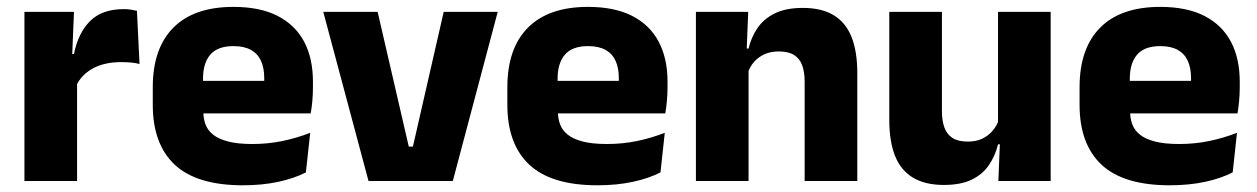

<svg xmlns="http://www.w3.org/2000/svg" viewBox="-20 -526 3654 558"><path d="M201 -276 159 -369H195Q207 -430 241.8 -464.8Q276.5 -499.5 340 -499.5Q351 -499.5 360.2 -498Q369.5 -496.5 378 -494.5L385.5 -340Q375 -343 361 -344.2Q347 -345.5 332.5 -345.5Q283.5 -345.5 250 -327.2Q216.5 -309 201 -276ZM51 0V-491.5H195L188.5 -334.5L204 -332.5V0Z M686 12.5Q552 12.5 488 -47.2Q424 -107 424 -221.5V-272.5Q424 -385.5 484 -445.8Q544 -506 658.5 -506Q735.5 -506 786.8 -479.8Q838 -453.5 863.8 -405Q889.5 -356.5 889.5 -288.5V-272Q889.5 -253 887.8 -233.2Q886 -213.5 883 -196.5H745Q747 -225.5 747.5 -251.2Q748 -277 748 -298Q748 -328.5 738.5 -349.2Q729 -370 709.2 -381Q689.5 -392 658.5 -392Q612.5 -392 591.2 -367.2Q570 -342.5 570 -297V-252L571 -235.5V-200.5Q571 -181.5 577.2 -164.5Q583.5 -147.5 599.2 -134.8Q615 -122 642.8 -114.8Q670.5 -107.5 713.5 -107.5Q759 -107.5 801 -116.2Q843 -125 881.5 -140L869 -25Q835 -7.5 788.5 2.5Q742 12.5 686 12.5ZM505 -196.5V-291H852V-196.5Z M1180 -100 1269.5 -491.5H1426.5L1296 0H1051L919.5 -491.5H1077.5L1168 -100Z M1716.5 12.5Q1582.5 12.5 1518.5 -47.2Q1454.5 -107 1454.5 -221.5V-272.5Q1454.5 -385.5 1514.5 -445.8Q1574.5 -506 1689 -506Q1766 -506 1817.2 -479.8Q1868.5 -453.5 1894.2 -405Q1920 -356.5 1920 -288.5V-272Q1920 -253 1918.2 -233.2Q1916.5 -213.5 1913.5 -196.5H1775.5Q1777.5 -225.5 1778 -251.2Q1778.5 -277 1778.5 -298Q1778.5 -328.5 1769 -349.2Q1759.5 -370 1739.8 -381Q1720 -392 1689 -392Q1643 -392 1621.8 -367.2Q1600.5 -342.5 1600.5 -297V-252L1601.5 -235.5V-200.5Q1601.5 -181.5 1607.8 -164.5Q1614 -147.5 1629.8 -134.8Q1645.5 -122 1673.2 -114.8Q1701 -107.5 1744 -107.5Q1789.5 -107.5 1831.5 -116.2Q1873.5 -125 1912 -140L1899.5 -25Q1865.5 -7.5 1819 2.5Q1772.5 12.5 1716.5 12.5ZM1535.5 -196.5V-291H1882.5V-196.5Z M2318.5 0V-289Q2318.5 -316 2311.5 -335.8Q2304.5 -355.5 2288 -366Q2271.5 -376.5 2243 -376.5Q2219.5 -376.5 2201.5 -368.2Q2183.5 -360 2171.2 -345.8Q2159 -331.5 2153 -313.5L2129.5 -385H2155.5Q2163.5 -418.5 2181.8 -445Q2200 -471.5 2232 -487.2Q2264 -503 2313 -503Q2368 -503 2403 -481.8Q2438 -460.5 2454.8 -418.5Q2471.5 -376.5 2471.5 -313.5V0ZM2002.5 0V-491.5H2154.5L2149.5 -368.5L2155.5 -354V0Z M2717.5 -491.5V-202.5Q2717.5 -175.5 2724.5 -155.8Q2731.5 -136 2748 -125.2Q2764.5 -114.5 2793 -114.5Q2817 -114.5 2834.8 -123Q2852.5 -131.5 2864.8 -146Q2877 -160.5 2883 -178L2906.5 -106.5H2880.5Q2872.5 -73.5 2854.2 -46.5Q2836 -19.5 2804.2 -4Q2772.5 11.5 2723 11.5Q2668.5 11.5 2633.2 -9.8Q2598 -31 2581.2 -73Q2564.5 -115 2564.5 -178V-491.5ZM3033.5 -491.5V0H2881.5L2886.5 -123L2880.5 -137V-491.5Z M3379.5 12.5Q3245.5 12.5 3181.5 -47.2Q3117.5 -107 3117.5 -221.5V-272.5Q3117.5 -385.5 3177.5 -445.8Q3237.5 -506 3352 -506Q3429 -506 3480.2 -479.8Q3531.5 -453.5 3557.2 -405Q3583 -356.5 3583 -288.5V-272Q3583 -253 3581.2 -233.2Q3579.5 -213.5 3576.5 -196.5H3438.5Q3440.5 -225.5 3441 -251.2Q3441.5 -277 3441.5 -298Q3441.5 -328.5 3432 -349.2Q3422.5 -370 3402.8 -381Q3383 -392 3352 -392Q3306 -392 3284.8 -367.2Q3263.5 -342.5 3263.5 -297V-252L3264.5 -235.5V-200.5Q3264.5 -181.5 3270.8 -164.5Q3277 -147.5 3292.8 -134.8Q3308.5 -122 3336.2 -114.8Q3364 -107.5 3407 -107.5Q3452.5 -107.5 3494.5 -116.2Q3536.5 -125 3575 -140L3562.5 -25Q3528.5 -7.5 3482 2.5Q3435.5 12.5 3379.5 12.5ZM3198.5 -196.5V-291H3545.5V-196.5Z"/></svg>

Font: Anek Gujarati
Style: Bold
Weight: 700
Version: Version 1.003